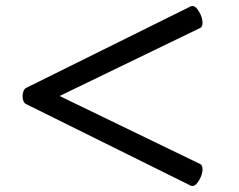

<svg xmlns="http://www.w3.org/2000/svg" viewBox="-20 -666 793 638"><path d="M67 -320Q55 -326 55 -347Q55 -355 58 -363Q61 -371 67 -374L614 -645Q616 -646 619 -646Q631 -646 642 -626.5Q653 -607 653 -590Q653 -577 645 -573L178 -347L645 -121Q653 -117 653 -103Q653 -87 642 -67.5Q631 -48 619 -48Q616 -48 614 -49Z"/></svg>

Font: Marmelad
Style: Regular
Weight: 400
Designer: Manvel Shmavonyan
Foundry: Cyreal
Version: Version 1.110; ttfautohint (v1.8.4.7-5d5b)